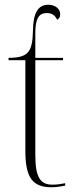

<svg xmlns="http://www.w3.org/2000/svg" viewBox="-20 -780 319 810"><path d="M197 10C216 10 237 7 255 3V-7C234 -3 220 -1 201 -1C151 -1 129 -30 129 -126V-526H246V-536H129V-641C129 -701 144 -725 177 -725C200 -725 212 -715 221 -697C229 -700 234 -708 234 -720C234 -740 216 -760 184 -760C137 -760 120 -720 119 -650C117 -562 100 -536 16 -536V-526H87V-142C87 -29 119 10 197 10Z"/></svg>

Font: Noto Serif Display SemiCondensed ExtraLight
Style: Regular
Weight: 200
Width: 4
Designer: Monotype Design Team
Foundry: Monotype Imaging Inc.
Version: Version 2.009